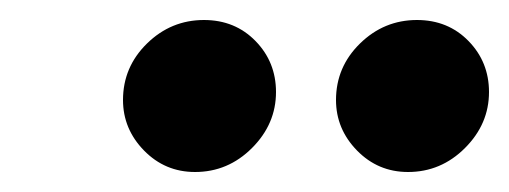

<svg xmlns="http://www.w3.org/2000/svg" viewBox="-20 -800 509 192"><path d="M388 -628Q358 -628 337 -649.5Q316 -671 316 -700Q316 -733 340 -756.5Q364 -780 397 -780Q428 -780 448.5 -759Q469 -738 469 -708Q469 -676 445 -652Q421 -628 388 -628ZM175 -628Q145 -628 124 -649.5Q103 -671 103 -700Q103 -733 127 -756.5Q151 -780 184 -780Q215 -780 235.5 -759Q256 -738 256 -708Q256 -676 232 -652Q208 -628 175 -628Z"/></svg>

Font: MuseoModerno Thin
Style: Bold Italic
Weight: 700
Italic angle: -9°
Version: Version 1.003